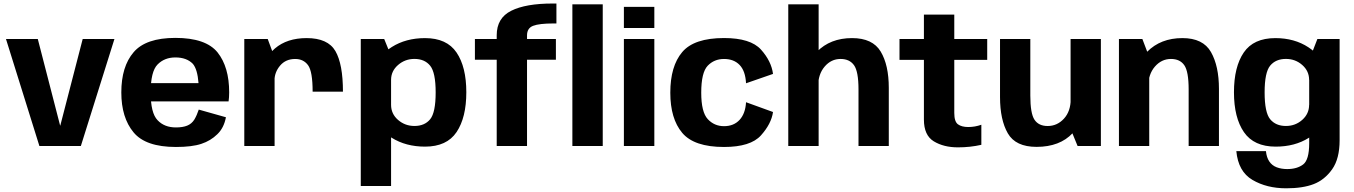

<svg xmlns="http://www.w3.org/2000/svg" viewBox="-20 -809 7502 1064"><path d="M198.3 0H428.1L614.2 -593H438.3L314.2 -113.5H313.1L189.4 -593H13.1Z M954.8 5.5V-102.8Q890.7 -102.8 853.1 -143Q814.9 -182.3 814.9 -296.4Q814.9 -412.9 853.1 -451.6Q891.4 -490.7 952.1 -490.7Q1014.3 -490.7 1048.8 -455.2Q1074.4 -424.7 1080.1 -348.4H799.7V-246.9H1246.7Q1250 -269.5 1250 -297.1Q1250 -437.6 1185.7 -518.5Q1120.6 -599 951.8 -599Q788.2 -599 720.5 -519.6Q652.3 -440.2 652.3 -296.8Q652.3 -157.2 720.1 -75.6Q786.9 5.5 954.8 5.5ZM954.8 -102.8V5.5Q1044 5.5 1095.9 -11.9Q1147.5 -28.9 1184.4 -65.2Q1221.2 -100.6 1232 -159.2L1081.5 -201.7Q1071 -170 1056.9 -146.2Q1042.2 -122.8 1017.1 -112.7Q992.4 -102.8 954.8 -102.8Z M1712.5 -300.9H1880.5Q1880.5 -453.7 1838.8 -525.8Q1797 -597.9 1679.4 -597.9Q1570.7 -597.9 1503.7 -540.6Q1436.7 -483.3 1436.7 -399.4L1501 -361.3Q1501 -408.5 1532.2 -445.4Q1563.3 -482.2 1616 -482.2Q1661.9 -482.2 1687.2 -447.6Q1712.5 -412.9 1712.5 -300.9ZM1333.8 0H1501.7V-490L1463.7 -592.7H1333.8Z M1979.3 221.8H2147.2V-499.1L2109.2 -592.7H1979.3ZM2335.4 3.6Q2456 3.6 2510.1 -77Q2564.2 -157.6 2564.2 -297.7Q2564.2 -438 2510.1 -517.9Q2456 -597.8 2335.4 -597.8Q2229.3 -597.8 2151.1 -548.4Q2072.9 -499.1 2072.9 -439.2L2147.2 -366.5Q2147.2 -415.3 2185.9 -448.9Q2224.6 -482.5 2276.7 -482.5Q2333.1 -482.5 2363.7 -445Q2394.3 -407.5 2394.3 -297Q2394.3 -185.2 2363.7 -148Q2333.1 -110.9 2276.7 -110.9Q2224.6 -110.9 2185.9 -144.4Q2147.2 -177.9 2147.2 -228.1L2072.9 -154.2Q2072.9 -94.3 2151.1 -45.3Q2229.3 3.6 2335.4 3.6Z M2732.6 0H2900.6V-477.8H3060.6V-592.7H2900.6V-613.1Q2900.6 -653 2934.5 -666Q2968.3 -679 3047.3 -679H3063.5V-789.5H3042.8Q2893.4 -789.5 2813 -749.3Q2732.6 -709.1 2732.6 -613.6V-592.7H2611.8V-477.8H2732.6ZM3151.9 0H3320.2V-785H3151.9Z M3437.4 0H3606.1V-593H3437.4ZM3437.4 -771V-653.7H3606.1V-771Z M3992.2 5.5Q4139.4 5.5 4197 -58.8Q4254.6 -123 4263.8 -188.3L4114.3 -242.5Q4110.7 -179.5 4078.5 -144.7Q4046.3 -109.8 3992.2 -109.8Q3938.6 -109.8 3902.3 -148.7Q3866 -187.7 3866 -295.4Q3866 -407.3 3901.9 -444.8Q3937.8 -482.2 3992.2 -482.2Q4046.8 -482.2 4078.7 -449Q4110.7 -415.8 4114.3 -347.5L4263.8 -399.4Q4254.6 -470.2 4197.1 -534.2Q4139.5 -598.2 3992.2 -598.2Q3826.4 -598.2 3760.5 -520.2Q3694.6 -442.2 3694.6 -295.4Q3694.6 -151.3 3760.5 -72.9Q3826.4 5.5 3992.2 5.5Z M4348.3 0H4516.6V-785H4348.3ZM4737.5 0H4905.4V-321.8Q4905.4 -448.4 4860.6 -523.1Q4815.9 -597.9 4701.7 -597.9Q4580.9 -597.9 4506.5 -521.7Q4432 -445.5 4432 -367L4513.7 -329.4Q4513.7 -397.5 4549.8 -439.9Q4585.9 -482.3 4638.2 -482.3Q4688.1 -482.3 4712.8 -447.5Q4737.5 -412.7 4737.5 -313.9Z M5288.6 7.6Q5356.5 7.6 5418.3 -6.5V-117.7Q5383 -105.1 5345.9 -105.1Q5309.3 -105.1 5288.8 -120Q5268.3 -134.8 5268.3 -183V-477.1H5450.8V-592.7H5268.3V-728.2H5100V-592.7H4964.7V-477.1H5100V-146.2Q5100 -59.3 5154.8 -25.8Q5209.7 7.6 5288.6 7.6Z M5951.6 0H6080.7V-592.7H5912.8V-94.7ZM5689.7 -593H5521.8V-271.2Q5521.8 -145.1 5565 -70.1Q5608.2 4.9 5724.2 4.9Q5853.3 4.9 5924.6 -71.5Q5995.8 -148 5995.8 -226L5913.5 -260.5Q5913.5 -192.4 5876.1 -151.5Q5838.6 -110.7 5785.8 -110.7Q5735.9 -110.7 5712.8 -145.5Q5689.7 -180.3 5689.7 -279.4Z M6180.8 0H6348.7V-492.8L6310.7 -592.7H6180.8ZM6567.1 0H6735V-316.3Q6735 -442.9 6690.9 -520.4Q6646.8 -597.9 6532.6 -597.9Q6411.8 -597.9 6336.7 -521.7Q6261.6 -445.5 6261.6 -367L6343.3 -329.4Q6343.3 -397.5 6380 -439.9Q6416.8 -482.3 6469.2 -482.3Q6519 -482.3 6543 -447.5Q6567.1 -412.7 6567.1 -313.9Z M7107.7 234.5Q7200.1 234.5 7260.4 211.1Q7320.7 187.7 7362.2 129.3Q7403.7 70.9 7403.7 -32.1V-592.7H7280.4L7235.1 -476V-14.8Q7235.1 77.1 7201.4 102.5Q7167.7 127.9 7113.2 127.9Q7080.7 127.9 7054.8 118Q7028.9 108 7013.9 85.6Q6998.8 63.1 6995.4 28.4H6831.3Q6841.8 141.8 6920.9 188.1Q7000 234.5 7107.7 234.5ZM7049.4 3.6Q7155.5 3.6 7232.6 -44.9Q7309.7 -93.5 7309.7 -154.2L7234.7 -228.1Q7234.7 -178.6 7196.6 -144.7Q7158.4 -110.9 7106.2 -110.9Q7049.9 -110.9 7019 -148.1Q6988.1 -185.3 6988.1 -297Q6988.1 -408.2 7019 -445.3Q7049.9 -482.5 7106.2 -482.5Q7158.4 -482.5 7196.6 -448.9Q7234.7 -415.3 7234.7 -366.5L7309 -435.6Q7309 -495.4 7231.3 -546.6Q7153.7 -597.8 7047.6 -597.8Q6927 -597.8 6872.6 -518.2Q6818.2 -438.6 6818.2 -297.7Q6818.2 -157 6873.5 -76.7Q6928.8 3.6 7049.4 3.6Z"/></svg>

Font: Anybody Thin
Style: Regular
Weight: 100
Designer: Tyler Finck
Foundry: Etcetera Type Company
Version: Version 1.114;gftools[0.9.25]